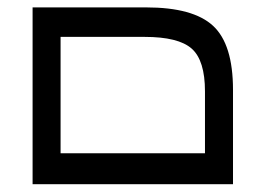

<svg xmlns="http://www.w3.org/2000/svg" viewBox="-20 -504 700 509"><path d="M597.7 -15.6H66.4V-484.4H367.2Q492.2 -484.4 544.9 -435.5Q597.7 -386.7 597.7 -265.6ZM523.4 -97.7V-261.7Q523.4 -343.8 488.3 -375Q453.1 -406.2 363.3 -406.2H140.6V-97.7Z"/></svg>

Font: 和音 by 宁静之雨，公众号njzyshare
Style: Regular
Weight: 400
Designer: Steve Matteson
Foundry: Ascender Corporation
Version: Version 6.00;June 8, 2018;FontCreator 11.0.0.2388 32-bit